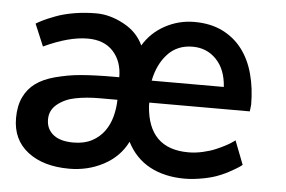

<svg xmlns="http://www.w3.org/2000/svg" viewBox="-43 -573 956 642"><g transform="rotate(5 435.0 -251.5)"><path d="M701.7 -305.7Q697.8 -364.7 666 -397.5Q634.3 -430.7 586.4 -430.7Q534.7 -430.7 502.4 -395.5Q470.7 -361.3 459.5 -305.7ZM216.3 -76.7Q252.9 -76.7 278.6 -90.3Q304.2 -104 320.1 -126Q335.9 -147.9 343.3 -175.8Q350.6 -203.6 351.1 -231.9H292.5Q246.1 -231.9 210.4 -224.6Q176.3 -218.3 150.4 -197.8Q125.5 -177.7 125.5 -146.5Q125.5 -128.9 132.3 -115.7Q139.2 -102.5 151.1 -93.8Q163.1 -85 179.7 -80.8Q196.3 -76.7 216.3 -76.7ZM597.7 11.2Q529.8 11.2 480.2 -15.6Q430.7 -42.5 403.8 -95.7Q378.4 -44.4 325.2 -16.1Q272.9 11.7 210 11.7Q123 11.7 70.8 -28.8Q18.6 -69.3 18.6 -141.6Q18.6 -182.6 32.5 -211.9Q46.4 -241.2 71.3 -259.3Q96.2 -277.8 136.2 -288.6Q156.7 -293.9 178 -297.9Q199.2 -301.8 222.7 -303.7Q246.1 -305.7 273.2 -306.6Q300.3 -307.6 332.5 -307.6H350.6Q350.6 -360.8 320.3 -394Q290 -427.2 234.9 -427.2Q171.4 -427.2 87.4 -387.7L56.2 -461.9Q61 -464.8 66.7 -468Q72.3 -471.2 79.6 -474.6Q86.9 -478 96.4 -482.2Q106 -486.3 119.1 -491.2Q145.5 -501.5 181.4 -507.6Q217.3 -513.7 255.9 -513.7Q301.3 -513.7 347.7 -488.8Q394 -464.4 414.6 -419.9Q440.9 -463.9 486.8 -488.8Q532.7 -513.7 585 -513.7Q639.6 -513.7 679.9 -493.7Q720.2 -473.6 746.3 -439Q772.5 -404.3 785.2 -356.7Q797.9 -309.1 797.9 -254.4L795.4 -231.9H458V-220.7Q467.8 -77.6 602.5 -77.6Q626.5 -77.6 651.1 -83.3Q675.8 -88.9 693.8 -96.7Q711.9 -104.5 726.6 -112.3Q741.2 -120.1 749 -126L756.3 -131.3L787.1 -51.8Q785.6 -50.3 783.7 -48.8Q781.7 -47.4 778.3 -44.9Q774.9 -42.5 768.8 -38.8Q762.7 -35.2 753.4 -29.8Q734.4 -18.6 713.9 -10.7Q703.6 -6.3 690.2 -2.4Q676.8 1.5 661.6 4.4Q646.5 7.3 630.1 9.3Q613.8 11.2 597.7 11.2Z"/></g></svg>

Font: Ride Light
Style: Bold
Weight: 600
Version: Version 3.000